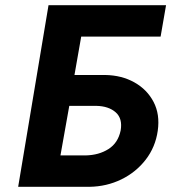

<svg xmlns="http://www.w3.org/2000/svg" viewBox="-20 -720 660 740"><path d="M167 -700H620L599 -579H293L267 -431H385Q449 -430 498 -402.5Q547 -375 572 -327Q597 -279 588 -216Q579 -153 541.5 -104.5Q504 -56 447.5 -28.5Q391 -1 325 0H50ZM351 -312H247L213 -121H310Q361 -122 398 -145.5Q435 -169 445 -217Q453 -263 426 -287Q399 -311 351 -312Z"/></svg>

Font: Von Semi
Style: Italic
Weight: 600
Version: Version 4.000; ttfautohint (v1.8.4.7-5d5b)